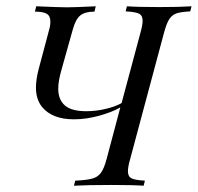

<svg xmlns="http://www.w3.org/2000/svg" viewBox="-20 -591 630 611"><path d="M589.5 -571 585.5 -554.8Q555.6 -553.2 541.5 -548.4Q527.4 -543.5 518.5 -529.8Q509.7 -516.1 501.6 -485.5L394.4 -85.5Q387.1 -60.5 387.1 -46Q387.1 -29 398.8 -23.4Q410.5 -17.7 441.1 -16.1L437.1 0Q403.2 -2.4 333.9 -2.4Q258.1 -2.4 215.3 0L219.4 -16.1Q255.6 -17.7 273.4 -22.6Q291.1 -27.4 301.2 -41.1Q311.3 -54.8 319.4 -85.5L362.9 -249.2Q336.3 -233.9 295.2 -222.6Q254 -211.3 215.3 -211.3Q146 -211.3 113.7 -250.8Q94.4 -275 94.4 -312.1Q94.4 -337.9 103.2 -371.8L136.3 -496Q140.3 -508.9 140.3 -522.6Q140.3 -540.3 128.6 -547.2Q116.9 -554 91.1 -554L95.2 -571Q169.4 -567.7 193.5 -567.7Q216.9 -567.7 284.7 -571L280.6 -554Q250 -554 235.1 -541.5Q220.2 -529 211.3 -496L175.8 -369.4Q165.3 -333.1 165.3 -308.9Q165.3 -274.2 186.3 -255.6Q207.3 -237.1 254.8 -237.1Q285.5 -237.1 316.1 -244.4Q346.8 -251.6 366.9 -262.9L426.6 -485.5Q433.9 -511.3 433.9 -525Q433.9 -541.9 422.2 -547.6Q410.5 -553.2 379.8 -554.8L383.9 -571Q417.7 -568.5 487.1 -568.5Q551.6 -568.5 589.5 -571Z"/></svg>

Font: Playfair Display SC
Style: Italic
Weight: 400
Italic angle: -14°
Designer: Claus Eggers Sørensen
Foundry: Claus Eggers Sørensen
Version: Version 1.202; ttfautohint (v1.6)